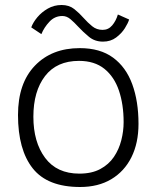

<svg xmlns="http://www.w3.org/2000/svg" viewBox="-20 -730 626 768"><path d="M300.5 18Q170 18 111 -56.5Q52 -131 52 -270Q52 -397 119.5 -467.2Q187 -537.5 299 -537.5Q380.5 -537.5 432.2 -499.5Q484 -461.5 509 -393.2Q534 -325 534 -234.5Q534 -158 505.8 -101.2Q477.5 -44.5 425.2 -13.2Q373 18 300.5 18ZM297.5 -35.5Q347 -35.5 381 -53.8Q415 -72 435.5 -102.2Q456 -132.5 465.2 -169Q474.5 -205.5 474.5 -241.5Q474.5 -312 455.8 -367.5Q437 -423 397.5 -454.8Q358 -486.5 296 -486.5Q207 -486.5 160.2 -425.8Q113.5 -365 113.5 -263Q113.5 -161.5 160.5 -98.5Q207.5 -35.5 297.5 -35.5ZM105 -620.5Q112 -640 129.2 -660.8Q146.5 -681.5 171.5 -695.8Q196.5 -710 226.5 -710Q256.5 -710 277 -693.8Q297.5 -677.5 315 -657.5Q331 -639.5 348.8 -625Q366.5 -610.5 390.5 -610.5Q413.5 -610.5 428.8 -628.5Q444 -646.5 451.5 -672L496.5 -652Q492.5 -638 479.5 -617.2Q466.5 -596.5 444.5 -580Q422.5 -563.5 392 -563.5Q359 -563.5 335.8 -582.8Q312.5 -602 293 -623Q277.5 -640 262.2 -653Q247 -666 229.5 -666Q199 -666 177.8 -643.2Q156.5 -620.5 145.5 -593.5Z"/></svg>

Font: Grandstander ExtraLight
Style: Regular
Weight: 200
Designer: Tyler Finck
Foundry: Etcetera Type Co
Version: Version 1.200; ttfautohint (v1.8.3)